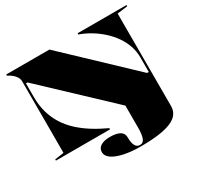

<svg xmlns="http://www.w3.org/2000/svg" viewBox="-189 -930 1405 1367"><g transform="rotate(-30 513.0 -246.5)"><path d="M924 73Q924 109 905.5 135.5Q887 162 847.5 179.5Q808 197 745.5 206Q683 215 594 215Q521 215 462 203Q403 191 368 168Q333 145 333 111Q333 80 360.5 63Q388 46 436 46Q489 46 517 62Q545 78 545 112Q545 203 595 203Q623 203 633.5 173.5Q644 144 644 89V-92L123 -583H110V-471Q110 -402 126.5 -344Q143 -286 174 -237Q205 -188 249 -147.5Q293 -107 347.5 -73Q402 -39 465 -10V0H20V-10L94 -21V-609Q94 -634 74.5 -657.5Q55 -681 20 -698V-708H375L894 -216H908V-335Q908 -385 892.5 -430.5Q877 -476 848.5 -517Q820 -558 782 -592.5Q744 -627 699.5 -654Q655 -681 607 -698V-708H1009V-698L924 -687Z"/></g></svg>

Font: Kalnia SemiExpanded SemiBold
Style: Regular
Weight: 600
Width: 6
Designer: Frida Medrano
Foundry: Frida Medrano
Version: Version 1.105